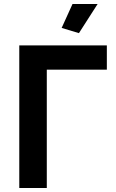

<svg xmlns="http://www.w3.org/2000/svg" viewBox="-20 -936 577 956"><path d="M76 0V-710H512V-589H213V0ZM373 -771 287 -797 341 -916H466Z"/></svg>

Font: Raleway
Style: Bold
Weight: 700
Designer: Matt McInerney, Pablo Impallari, Rodrigo Fuenzalida
Foundry: Matt McInerney, Pablo Impallari, Rodrigo Fuenzalida
Version: Version 4.026